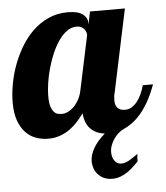

<svg xmlns="http://www.w3.org/2000/svg" viewBox="-64 -551 683 789"><g transform="rotate(-5 277.5 -156.0)"><path d="M567.9 -179.2Q552.7 -137.7 535.9 -108.4Q519 -79.1 501 -58.6Q482.9 -38.1 464.6 -25.4Q446.3 -12.7 428.2 -4.9Q419.9 -1 409.9 7.8Q399.9 16.6 391.6 28.3Q383.3 40 377.7 54.4Q372.1 68.8 372.1 84Q372.1 92.8 374.3 101.6Q376.5 110.4 381.1 117.4Q385.7 124.5 393.1 129.2Q400.4 133.8 411.1 133.8Q419.9 133.8 429 130.4Q438 127 446.5 121.8Q455.1 116.7 463.4 110.8Q471.7 105 479 100.1Q478 108.9 477.5 115.5Q477.1 122.1 477.1 130.9Q468.3 139.6 457.3 150.4Q446.3 161.1 432.6 170.7Q418.9 180.2 402.8 186.5Q386.7 192.9 368.2 192.9Q347.7 192.9 332.5 185.5Q317.4 178.2 307.9 167Q298.3 155.8 293.7 142.1Q289.1 128.4 289.1 115.2Q289.1 88.9 304.9 60.8Q320.8 32.7 353 4.9Q316.9 1 294.9 -21.2Q272.9 -43.5 269 -85.9Q256.8 -68.8 242.2 -52.5Q227.5 -36.1 209.5 -23.2Q191.4 -10.3 169.2 -2.2Q147 5.9 120.1 5.9Q94.2 5.9 70.3 -2.4Q46.4 -10.7 27.8 -29.8Q9.3 -48.8 -2 -79.6Q-13.2 -110.4 -13.2 -154.8Q-13.2 -189 -6.3 -228Q0.5 -267.1 14.6 -306.2Q28.8 -345.2 50 -381.1Q71.3 -417 99.9 -444.6Q128.4 -472.2 164.6 -488.5Q200.7 -504.9 244.1 -504.9Q286.6 -504.9 305.9 -490.2Q325.2 -475.6 325.2 -454.1V-446.8L335.9 -500H480L408.2 -160.2Q405.8 -151.9 404.8 -143.8Q403.8 -135.7 403.8 -127.9Q403.8 -85 444.8 -85Q459.5 -85 471.9 -92.5Q484.4 -100.1 494.6 -112.8Q504.9 -125.5 512.7 -142.8Q520.5 -160.2 525.9 -179.2ZM315.9 -404.8Q315.9 -409.2 314 -415.8Q312 -422.4 307.4 -428.5Q302.7 -434.6 294.9 -438.7Q287.1 -442.9 274.9 -442.9Q253.9 -442.9 235.1 -429.2Q216.3 -415.5 200.7 -392.8Q185.1 -370.1 172.9 -341.3Q160.6 -312.5 152.1 -282Q143.6 -251.5 139.2 -221.9Q134.8 -192.4 134.8 -168.9Q134.8 -140.1 140.1 -124.5Q145.5 -108.9 153.1 -101.3Q160.6 -93.8 169.4 -92.3Q178.2 -90.8 185.1 -90.8Q196.3 -90.8 208.7 -96.4Q221.2 -102.1 232.7 -113Q244.1 -124 253.7 -140.6Q263.2 -157.2 268.1 -179.2Z"/></g></svg>

Font: Lobster
Style: Regular
Weight: 400
Designer: Pablo Impallari
Foundry: Pablo Impallari
Version: Version 1.007; ttfautohint (v1.1) -l 8 -r 50 -G 50 -x 14 -D 